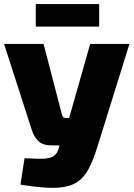

<svg xmlns="http://www.w3.org/2000/svg" viewBox="-21 -905 653 939"><path d="M612 -690 454 -183Q435 -122 413 -80Q391 -38 358 -15.5Q325 7 272 12Q245 15 209 13Q173 11 138 6.5Q103 2 79 -2L99 -131Q141 -129 170 -128.5Q199 -128 217.5 -132Q236 -136 247 -146Q258 -156 265 -175L287 -256L316 -324L420 -690ZM192 -690 283 -341Q286 -328 301 -328H339L390 -194H231Q187 -194 165 -216.5Q143 -239 132 -277L-1 -690ZM464 -885V-775H154V-885Z"/></svg>

Font: Exo 2 ExtraBold
Style: Regular
Weight: 800
Designer: Natanael Gama
Foundry: Natanael Gama
Version: Version 2.010